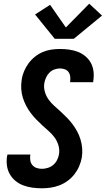

<svg xmlns="http://www.w3.org/2000/svg" viewBox="-20 -1007 570 1035"><path d="M206 8Q180 8 154.5 4.5Q129 1 106 -7.5Q83 -16 64 -31.5Q45 -47 33 -68Q21 -89 17.5 -114Q14 -139 18 -165Q19 -167 19.5 -169.5Q20 -172 20 -174H144Q144 -173 143.5 -172Q143 -171 143 -170Q141 -155 143.5 -141Q146 -127 155 -116.5Q164 -106 177.5 -101.5Q191 -97 206 -97Q221 -97 237.5 -102Q254 -107 267 -118Q280 -129 287.5 -144Q295 -159 298 -175Q302 -200 295 -223.5Q288 -247 274.5 -265.5Q261 -284 243.5 -299.5Q226 -315 209 -330.5Q192 -346 176 -362.5Q160 -379 146 -397.5Q132 -416 121 -437Q110 -458 103 -480.5Q96 -503 94.5 -527.5Q93 -552 97 -577Q100 -600 109.5 -622.5Q119 -645 133.5 -665Q148 -685 168 -701Q188 -717 210.5 -726.5Q233 -736 256.5 -739.5Q280 -743 303 -743Q329 -743 353.5 -739.5Q378 -736 400 -727.5Q422 -719 440.5 -703.5Q459 -688 470 -667.5Q481 -647 484 -622.5Q487 -598 483 -572Q483 -570 482.5 -568Q482 -566 482 -564H358Q358 -565 358 -565.5Q358 -566 358 -567Q360 -581 358.5 -594.5Q357 -608 349.5 -618.5Q342 -629 329.5 -633.5Q317 -638 303 -638Q288 -638 273 -632.5Q258 -627 246.5 -615.5Q235 -604 228.5 -589.5Q222 -575 219 -560Q215 -535 222 -511.5Q229 -488 242.5 -469.5Q256 -451 273.5 -435.5Q291 -420 308 -404.5Q325 -389 341 -372.5Q357 -356 371 -337.5Q385 -319 396 -298.5Q407 -278 414 -255Q421 -232 423 -207.5Q425 -183 421 -158Q417 -135 407 -111.5Q397 -88 381.5 -68Q366 -48 345 -32.5Q324 -17 300.5 -8Q277 1 253 4.5Q229 8 206 8ZM378 -798H275L169 -929L250 -981L335 -859L461 -987L530 -923Z"/></svg>

Font: Iosevka SS04 Extrabold
Style: Italic
Weight: 800
Italic angle: -9°
Monospace: yes
Designer: Belleve Invis
Foundry: Belleve Invis
Version: Version 19.0.0; ttfautohint (v1.8.4)